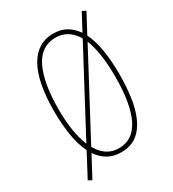

<svg xmlns="http://www.w3.org/2000/svg" viewBox="-195 -859 928 1029"><g transform="rotate(-30 269.0 -345.0)"><path d="M480 -358Q480 -286 471 -219.5Q462 -153 439.5 -101.5Q417 -50 378.5 -20Q340 10 280 10Q232 10 197 -11Q162 -32 139 -67L70 62L48 50L124 -93Q98 -146 87.5 -215.5Q77 -285 77 -358Q77 -541 129.5 -632.5Q182 -724 280 -724Q327 -724 361 -704Q395 -684 419 -649L474 -752L497 -741L434 -623Q458 -574 469 -506Q480 -438 480 -358ZM103 -358Q103 -212 140 -124L405 -622Q360 -699 280 -699Q190 -699 146.5 -609.5Q103 -520 103 -358ZM454 -358Q454 -507 419 -594L154 -96Q200 -15 280 -15Q368 -15 411 -103Q454 -191 454 -358Z"/></g></svg>

Font: Noto Sans ExtraCondensed Thin
Style: Regular
Weight: 100
Width: 2
Designer: Monotype Design Team
Foundry: Monotype Imaging Inc.
Version: Version 2.013; ttfautohint (v1.8.4.7-5d5b)